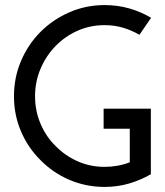

<svg xmlns="http://www.w3.org/2000/svg" viewBox="-20 -726 649 756"><path d="M574 -40V-298H388V-219H491V-87Q468 -78 443 -73.5Q418 -69 392 -69Q335 -69 285.5 -91Q236 -113 199 -151Q161 -188 139.5 -239Q118 -290 118 -347Q118 -404 139.5 -455Q161 -506 199 -545Q236 -583 285.5 -605Q335 -627 392 -627Q430 -627 464 -617Q498 -607 529 -589L575 -656Q534 -680 488.5 -693Q443 -706 392 -706Q318 -706 253 -677.5Q188 -649 140 -601Q91 -552 63 -486.5Q35 -421 35 -347Q35 -273 63 -208Q91 -143 140 -95Q188 -46 253 -18Q318 10 392 10Q443 10 488.5 -3.5Q534 -17 574 -40Z"/></svg>

Font: Josefin Slab Thin
Style: Bold
Weight: 700
Version: Version 2.000